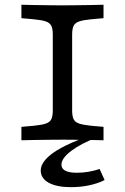

<svg xmlns="http://www.w3.org/2000/svg" viewBox="-20 -591 526 809"><path d="M234.7 -2.4Q210.5 -2.4 181.4 -2Q152.3 -1.6 123.2 -1.2Q94.1 -0.8 70.2 0V-56.5L122.8 -61.2Q156.3 -64.5 173.4 -70.4Q190.5 -76.4 196.5 -89.4Q202.4 -102.3 202.4 -125.8V-445.2Q202.4 -468.7 196.5 -481.6Q190.5 -494.5 173.4 -500.6Q156.3 -506.6 122.8 -509.7L70.2 -514.5V-571Q94.1 -570.2 123.2 -569.8Q152.3 -569.4 181.4 -569Q210.5 -568.5 234.7 -568.5H242.8H251.6Q275.8 -568.5 304.9 -569Q334.1 -569.4 363.5 -569.8Q393 -570.2 416.2 -571V-514.5L363.6 -509.7Q330.8 -506.6 313.4 -500.6Q295.9 -494.5 289.9 -481.6Q284 -468.7 284 -445.2V-125.8Q284 -102.3 289.9 -89.4Q295.9 -76.4 313.4 -70.4Q330.8 -64.5 363.6 -61.2L416.2 -56.5V0Q393 -0.8 363.5 -1.2Q334.1 -1.6 304.9 -2Q275.8 -2.4 251.6 -2.4H243.6ZM279.4 197.6Q219.2 197.6 185.4 179.1Q151.7 160.6 151.7 127.7Q151.7 103.5 173.3 79.6Q194.9 55.8 236.8 32.7Q278.8 9.7 339.5 -12.1H389.2Q322.3 13.1 280.6 44.4Q238.9 75.8 238.9 102.7Q238.9 136.9 304.1 136.9Q352.8 136.9 399.8 121L420.7 167.6Q393.3 181.8 356.4 189.7Q319.6 197.6 279.4 197.6Z"/></svg>

Font: Playfair 5pt SemiExpanded Light
Style: Regular
Weight: 300
Width: 6
Designer: Claus Eggers Sørensen
Foundry: Claus Eggers Sørensen
Version: Version 2.203